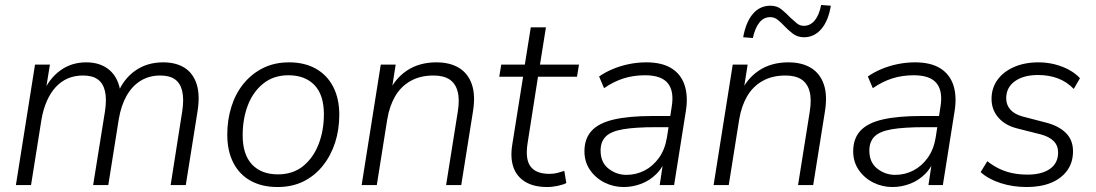

<svg xmlns="http://www.w3.org/2000/svg" viewBox="-20 -745 4411 773"><path d="M44 0 121 -485H181L162 -368L152 -369Q178 -429 223 -461.5Q268 -494 327 -494Q386 -494 422.5 -461.5Q459 -429 466 -367L454 -369Q477 -427 524.5 -460.5Q572 -494 637 -494Q688 -494 722.5 -472.5Q757 -451 771.5 -407Q786 -363 775 -295L728 0H667L714 -299Q721 -347 713.5 -378.5Q706 -410 684.5 -425.5Q663 -441 625 -441Q581 -441 546.5 -420Q512 -399 489.5 -359Q467 -319 458 -264L416 0H355L403 -299Q410 -347 402.5 -378.5Q395 -410 373.5 -425.5Q352 -441 314 -441Q280 -441 252.5 -429Q225 -417 204 -394Q183 -371 168.5 -338Q154 -305 147 -264L105 0Z M1097 8Q1035 8 989.5 -17Q944 -42 919.5 -89.5Q895 -137 895 -203Q895 -262 911.5 -315Q928 -368 960.5 -408Q993 -448 1039 -471Q1085 -494 1144 -494Q1206 -494 1251.5 -468.5Q1297 -443 1321.5 -395.5Q1346 -348 1346 -283Q1346 -223 1329 -170.5Q1312 -118 1279.5 -77.5Q1247 -37 1201.5 -14.5Q1156 8 1097 8ZM1099 -43Q1159 -43 1200 -76Q1241 -109 1262.5 -164Q1284 -219 1284 -285Q1284 -363 1246 -402.5Q1208 -442 1141 -442Q1082 -442 1040.5 -409Q999 -376 978 -321.5Q957 -267 957 -200Q957 -123 994.5 -83Q1032 -43 1099 -43Z M1436 0 1513 -485H1573L1555 -370H1544Q1569 -428 1618.5 -461Q1668 -494 1737 -494Q1791 -494 1827.5 -472Q1864 -450 1879.5 -406Q1895 -362 1884 -295L1837 0H1776L1823 -295Q1831 -344 1822.5 -376.5Q1814 -409 1790 -425Q1766 -441 1725 -441Q1672 -441 1633 -419Q1594 -397 1571 -357.5Q1548 -318 1539 -264L1497 0Z M2183 8Q2130 8 2095.5 -12.5Q2061 -33 2047.5 -70.5Q2034 -108 2042 -160L2086 -436H1990L1998 -485H2093L2117 -635H2178L2154 -485H2311L2303 -436H2146L2104 -168Q2094 -103 2116.5 -74Q2139 -45 2192 -45Q2210 -45 2225 -49Q2240 -53 2252 -57L2260 -8Q2249 -2 2226.5 3Q2204 8 2183 8Z M2491 8Q2450 8 2414 -10Q2378 -28 2355.5 -60.5Q2333 -93 2333 -136Q2333 -187 2362 -218.5Q2391 -250 2452 -264Q2513 -278 2608 -278H2689L2682 -233H2622Q2537 -233 2488 -224.5Q2439 -216 2418.5 -195Q2398 -174 2398 -139Q2398 -91 2430 -66Q2462 -41 2502 -41Q2541 -41 2575 -58.5Q2609 -76 2633 -109.5Q2657 -143 2665 -191L2684 -313Q2695 -377 2669 -409.5Q2643 -442 2577 -442Q2531 -442 2491 -429.5Q2451 -417 2412 -390L2392 -437Q2416 -454 2447 -467Q2478 -480 2512.5 -487Q2547 -494 2582 -494Q2645 -494 2683.5 -470Q2722 -446 2736.5 -401.5Q2751 -357 2741 -296L2694 0H2636L2653 -113H2663Q2650 -72 2623 -45Q2596 -18 2561.5 -5Q2527 8 2491 8Z M2853 0 2930 -485H2990L2972 -370H2961Q2986 -428 3035.5 -461Q3085 -494 3154 -494Q3208 -494 3244.5 -472Q3281 -450 3296.5 -406Q3312 -362 3301 -295L3254 0H3193L3240 -295Q3248 -344 3239.5 -376.5Q3231 -409 3207 -425Q3183 -441 3142 -441Q3089 -441 3050 -419Q3011 -397 2988 -357.5Q2965 -318 2956 -264L2914 0ZM3011 -592 2972 -595Q2983 -656 3011 -689Q3039 -722 3082 -722Q3108 -722 3126 -707.5Q3144 -693 3160 -676Q3174 -663 3187 -652Q3200 -641 3216 -641Q3242 -641 3260 -662.5Q3278 -684 3286 -725L3325 -722Q3315 -661 3286.5 -628Q3258 -595 3217 -595Q3191 -595 3172 -609.5Q3153 -624 3138 -640Q3125 -654 3111.5 -665Q3098 -676 3081 -676Q3055 -676 3037.5 -654.5Q3020 -633 3011 -592Z M3573 8Q3532 8 3496 -10Q3460 -28 3437.5 -60.5Q3415 -93 3415 -136Q3415 -187 3444 -218.5Q3473 -250 3534 -264Q3595 -278 3690 -278H3771L3764 -233H3704Q3619 -233 3570 -224.5Q3521 -216 3500.5 -195Q3480 -174 3480 -139Q3480 -91 3512 -66Q3544 -41 3584 -41Q3623 -41 3657 -58.5Q3691 -76 3715 -109.5Q3739 -143 3747 -191L3766 -313Q3777 -377 3751 -409.5Q3725 -442 3659 -442Q3613 -442 3573 -429.5Q3533 -417 3494 -390L3474 -437Q3498 -454 3529 -467Q3560 -480 3594.5 -487Q3629 -494 3664 -494Q3727 -494 3765.5 -470Q3804 -446 3818.5 -401.5Q3833 -357 3823 -296L3776 0H3718L3735 -113H3745Q3732 -72 3705 -45Q3678 -18 3643.5 -5Q3609 8 3573 8Z M4114 8Q4057 8 4008 -8Q3959 -24 3928 -52L3955 -96Q3979 -77 4004.5 -65Q4030 -53 4058 -47.5Q4086 -42 4117 -42Q4174 -42 4207 -65Q4240 -88 4240 -131Q4240 -159 4222 -177Q4204 -195 4170 -204L4075 -228Q4027 -240 3999.5 -271.5Q3972 -303 3972 -347Q3972 -390 3995.5 -423Q4019 -456 4062 -475Q4105 -494 4161 -494Q4195 -494 4226.5 -486Q4258 -478 4284.5 -463.5Q4311 -449 4328 -430L4303 -387Q4275 -416 4239 -429.5Q4203 -443 4159 -443Q4101 -443 4066 -418Q4031 -393 4031 -349Q4031 -323 4047.5 -304Q4064 -285 4097 -276L4193 -251Q4243 -238 4271.5 -209.5Q4300 -181 4300 -136Q4300 -91 4276.5 -58.5Q4253 -26 4211.5 -9Q4170 8 4114 8Z"/></svg>

Font: Nunito Sans 12pt Light
Style: Italic
Weight: 300
Italic angle: -9°
Designer: Vernon Adams
Foundry: Vernon Adams
Version: Version 3.101;gftools[0.9.27]